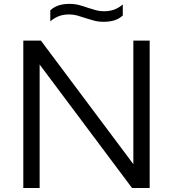

<svg xmlns="http://www.w3.org/2000/svg" viewBox="-20 -944 868 964"><path d="M97 0V-740H185.5L670 -92.5H649.5V-740H731.5V0H643L158.5 -647.5H179V0ZM499.5 -834.5Q473.5 -834.5 450.8 -840.8Q428 -847 406.5 -854Q386.5 -861 367.5 -866.2Q348.5 -871.5 328 -871.5Q298 -871.5 275.8 -863Q253.5 -854.5 232.5 -837V-892Q250 -908.5 273.5 -916.5Q297 -924.5 329.5 -924.5Q356 -924.5 378.8 -918.2Q401.5 -912 422.5 -904.5Q442.5 -898 461.5 -892.8Q480.5 -887.5 501 -887.5Q531 -887.5 553.2 -895.8Q575.5 -904 596.5 -921.5V-866.5Q579 -850 555.5 -842.2Q532 -834.5 499.5 -834.5Z"/></svg>

Font: Encode Sans SC Expanded
Style: Regular
Weight: 400
Width: 7
Designer: Multiple Designers
Foundry: Impallari Type
Version: Version 3.002